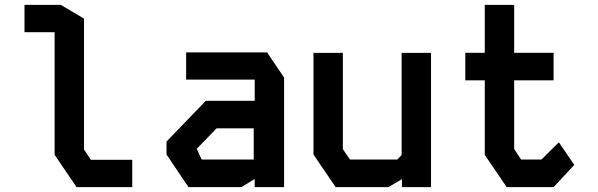

<svg xmlns="http://www.w3.org/2000/svg" viewBox="-20 -764 2440 784"><path d="M80 -744H228.5L323 -688V-154L351 -111.5H520V0H292.5L203 -132V-632.5H80Z M740 -550V-439H1020V-352.5H820.5L660 -186V-133L749.5 0H965.5L1020 -33V0H1140V-447.5L1070.5 -550ZM784 -155V-157L864.5 -240H1016V-112.5H803.5Z M1620 -548V-131L1602.5 -112.5H1409L1380 -155V-548H1260V-133L1350.5 0H1566L1621.5 -32.5V0H1740V-548Z M1959.5 -744H2079.5V-548.5H2240.5V-436H2079.5V-155.5L2108 -112.5H2191L2262 -183L2325 -90.5L2240.5 0H2049L1959.5 -131.5V-436H1880V-548.5H1959.5Z"/></svg>

Font: Kode Mono
Style: Regular
Weight: 400
Monospace: yes
Designer: Isa Ozler
Foundry: Kadena LLC
Version: Version 1.000;gftools[0.9.28]